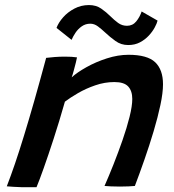

<svg xmlns="http://www.w3.org/2000/svg" viewBox="-20 -752 705 778"><path d="M128 6.5Q116.5 6.5 100.2 6.5Q84 6.5 67.5 6.5Q53 6 34.5 5Q16 4 7.5 3Q23.5 -38.5 40.8 -89Q58 -139.5 77.2 -202.2Q96.5 -265 118.8 -343Q141 -421 167 -517.5Q182 -519.5 202.2 -521Q222.5 -522.5 243 -522.5Q256.5 -522.5 269.8 -521.8Q283 -521 292 -519.5Q291.5 -514.5 287.5 -499Q283.5 -483.5 279 -466.5Q274.5 -449.5 270.5 -438.5Q291.5 -458 329.8 -479.5Q368 -501 413.2 -515.5Q458.5 -530 500.5 -530Q577 -530 608.8 -499.8Q640.5 -469.5 640.5 -410.5Q640.5 -376 630 -326.5Q619.5 -277 602.5 -220Q585.5 -163 565.5 -105.8Q545.5 -48.5 526.5 1.5Q518 2.5 501.2 3.2Q484.5 4 466 4Q446.5 4 429.5 3.2Q412.5 2.5 403.5 1.5Q420.5 -37 439.8 -85.5Q459 -134 476.5 -184.2Q494 -234.5 505 -278.5Q516 -322.5 516 -351Q516 -383.5 499.5 -401.5Q483 -419.5 443.5 -419.5Q404 -419.5 365.8 -406.2Q327.5 -393 295.8 -374.5Q264 -356 243 -340Q219.5 -257.5 197.2 -189.2Q175 -121 157.2 -71Q139.5 -21 128 6.5ZM209 -639Q217 -660.5 235.8 -681.8Q254.5 -703 281.5 -717.2Q308.5 -731.5 340.5 -731.5Q369.5 -731.5 390 -717.2Q410.5 -703 427.5 -686Q442.5 -671 458.5 -659.2Q474.5 -647.5 494.5 -647.5Q517.5 -647.5 532 -665.2Q546.5 -683 554 -705.5L618.5 -668.5Q616 -657.5 607 -640.8Q598 -624 583 -607.8Q568 -591.5 547.2 -580.5Q526.5 -569.5 499.5 -569.5Q470.5 -569.5 448 -585.8Q425.5 -602 407 -619.5Q391.5 -634 376.8 -645Q362 -656 346 -656Q326.5 -656 311.2 -645.2Q296 -634.5 286 -619.5Q276 -604.5 270 -590.5Z"/></svg>

Font: Grandstander Thin Medium
Style: Italic
Weight: 500
Italic angle: -15°
Version: Version 1.200